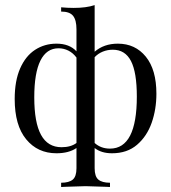

<svg xmlns="http://www.w3.org/2000/svg" viewBox="-20 -601 684 767"><path d="M604.8 -226.6Q604.8 -164.5 585.9 -110.5Q566.9 -56.5 527.4 -22.6Q487.9 11.3 427.4 11.3Q384.7 11.3 358.1 -9.7V71Q358.1 104 373 116.5Q387.9 129 419.4 129V146L402.4 145.2Q339.5 142.7 321.8 142.7Q304 142.7 241.1 145.2L224.2 146V129Q255.6 129 270.6 116.5Q285.5 104 285.5 71V-9.7Q254.8 11.3 205.6 11.3Q130.6 11.3 84.7 -44.4Q38.7 -100 38.7 -205.6Q38.7 -278.2 60.5 -327.8Q82.3 -377.4 120.2 -402Q158.1 -426.6 205.6 -426.6Q257.3 -426.6 285.5 -396V-483.9Q285.5 -521 271.8 -537.9Q258.1 -554.8 224.2 -554.8V-571.8Q250 -569.4 274.2 -569.4Q325 -569.4 358.1 -580.6V-394.4Q395.2 -426.6 450.8 -426.6Q520.2 -426.6 562.5 -374.6Q604.8 -322.6 604.8 -226.6ZM285.5 -29.8V-371Q271.8 -389.5 253.2 -398.8Q234.7 -408.1 213.7 -408.1Q166.1 -408.1 141.5 -358.9Q116.9 -309.7 116.9 -212.1Q116.9 -111.3 144 -62.1Q171 -12.9 225.8 -12.9Q262.9 -12.9 285.5 -29.8ZM526.6 -215.3Q526.6 -312.1 503.2 -357.3Q479.8 -402.4 430.6 -402.4Q409.7 -402.4 390.7 -394.8Q371.8 -387.1 358.1 -372.6V-29.8Q383.1 -7.3 419.4 -7.3Q526.6 -7.3 526.6 -215.3Z"/></svg>

Font: Playfair Display
Style: Regular
Weight: 400
Designer: Claus Eggers Sørensen
Foundry: Claus Eggers Sørensen
Version: Version 1.005; ttfautohint (v1.2) -l 10 -r 42 -G 200 -x 21 -